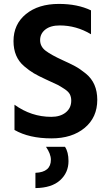

<svg xmlns="http://www.w3.org/2000/svg" viewBox="-20 -699 558 981"><path d="M477 -189Q477 -99 412.5 -45.5Q348 8 243 8Q129 8 54 -35V-164Q140 -102 242 -102Q288 -102 316 -124.5Q344 -147 344 -185Q344 -203 337 -217Q330 -231 308.5 -245Q287 -259 275.5 -265Q264 -271 228 -287Q218 -292 213 -294Q176 -311 153 -324.5Q130 -338 103 -361Q76 -384 62.5 -416Q49 -448 49 -489Q49 -575 112.5 -627Q176 -679 281 -679Q376 -679 445 -646V-524Q370 -569 285 -569Q238 -569 211.5 -548Q185 -527 185 -494Q185 -461 213.5 -439.5Q242 -418 299 -392Q339 -374 364 -360.5Q389 -347 418.5 -323Q448 -299 462.5 -265.5Q477 -232 477 -189ZM330 124Q330 183 287 222Q244 261 161 262V184Q240 181 240 117Q240 88 215 51H312Q330 78 330 124Z"/></svg>

Font: Hind Vadodara SemiBold
Style: Regular
Weight: 600
Designer: Hitesh Malaviya
Foundry: Indian Type Foundry
Version: Version 1.001;PS 1.0;hotconv 1.0.86;makeotf.lib2.5.63406; tt